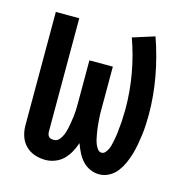

<svg xmlns="http://www.w3.org/2000/svg" viewBox="-85 -608 671 696"><g transform="rotate(15 250.0 -260.0)"><path d="M145 8Q124 8 104.5 1.5Q85 -5 70.5 -19.5Q56 -34 49.5 -53.5Q43 -73 43 -94V-520H131V-94Q131 -89 132.5 -84Q134 -79 137.5 -75.5Q141 -72 146 -71Q151 -70 156 -70Q168 -70 176 -79.5Q184 -89 188.5 -100.5Q193 -112 195.5 -123.5Q198 -135 200 -147Q202 -159 203.5 -171Q205 -183 205.5 -195Q206 -207 206 -219Q206 -231 206 -243V-382H294V-243Q294 -234 294 -224.5Q294 -215 294 -206Q294 -197 295 -187.5Q296 -178 296.5 -168.5Q297 -159 298.5 -149.5Q300 -140 301.5 -131Q303 -122 305 -113Q307 -104 310.5 -95Q314 -86 320 -78Q326 -70 335 -70Q343 -70 348.5 -76.5Q354 -83 357.5 -90Q361 -97 363 -104.5Q365 -112 366.5 -119.5Q368 -127 369.5 -135Q371 -143 372 -151Q373 -159 373.5 -166.5Q374 -174 375 -182Q376 -190 376.5 -198Q377 -206 377 -213.5Q377 -221 377.5 -229Q378 -237 378 -245Q378 -311 366.5 -376Q355 -441 333 -502L415 -528Q439 -460 452 -389Q465 -318 465 -247Q465 -228 464 -208.5Q463 -189 460.5 -170Q458 -151 454.5 -132Q451 -113 445.5 -94.5Q440 -76 432 -58.5Q424 -41 412.5 -26Q401 -11 383.5 -1.5Q366 8 346 8Q329 8 312 0.5Q295 -7 283 -20.5Q271 -34 263 -50Q255 -66 249 -83Q243 -65 234 -48.5Q225 -32 212 -19Q199 -6 181 1Q163 8 145 8Z"/></g></svg>

Font: Iosevka Bendy Medium
Style: Regular
Weight: 500
Monospace: yes
Designer: Belleve Invis
Foundry: Belleve Invis
Version: Version 30.1.2